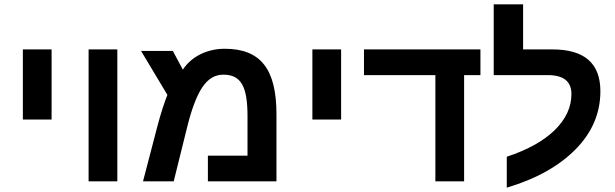

<svg xmlns="http://www.w3.org/2000/svg" viewBox="-20 -833 2826 882"><path d="M85 -284H217V-606H85Z M387 0H519V-606H387Z M1012 -609C931 -609 859 -573 820 -513L774 -599H628L749 -397C735 -362 719 -314 703 -253L637 0H778L837 -238C859 -330 884 -395 910 -433C936 -471 967 -490 1006 -490C1088 -490 1117 -435 1117 -298V-118H935V0H1250V-308C1250 -515 1178 -609 1012 -609Z M1415 -284H1547V-606H1415Z M2112 -488H2187V-606H1652V-488H1980V0H2112Z M2308 29C2443 -11 2548 -70 2624 -147C2700 -224 2738 -313 2738 -414C2738 -542 2665 -606 2518 -606H2383V-813H2248V-488H2496C2569 -488 2605 -459 2605 -401C2605 -340 2579 -285 2527 -234C2475 -184 2402 -144 2308 -113Z"/></svg>

Font: Noto Sans Hebrew Droid
Style: Bold
Weight: 700
Designer: Monotype Design Team
Foundry: Monotype Imaging Inc.
Version: Version 1.100